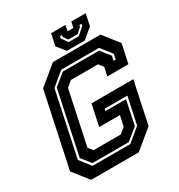

<svg xmlns="http://www.w3.org/2000/svg" viewBox="-197 -980 1033 1110"><g transform="rotate(-30 319.5 -425.0)"><path d="M86 0 5 -103 110 -597 235 -700H553L634 -597L607 -471H466L478.5 -528L454.5 -558.5H273L236 -527L160.5 -171.5L184 -141.5H365.5L402.5 -172L417.5 -241H279L309 -382H588.5L529 -103L404 0ZM133.5 -66H385.5L473 -138L511 -317H359L356 -303H494L460 -142L383.5 -80H141.5L92 -142L181 -562L257 -624H499L549 -562L542.5 -531H556.5L564 -566L507 -638H255L168 -566L77 -138ZM337.5 -716 293 -772 309.5 -850H405.5L397.5 -812H436.5L444.5 -850H540.5L524 -772L456.5 -716ZM371.5 -755H439.5L486.5 -796L489 -809H475L472.5 -798L439.5 -768.5H377.5L356.5 -798L359 -809H345L342.5 -796Z"/></g></svg>

Font: Tourney Thin
Style: Bold Italic
Weight: 700
Italic angle: -12°
Version: Version 1.015